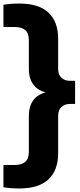

<svg xmlns="http://www.w3.org/2000/svg" viewBox="-34 -838 452 1088"><path d="M75.5 230Q49.5 230 27.2 228.2Q5 226.5 -14.5 223.5V97H47Q88 97 108.8 79.5Q129.5 62 129.5 21.5V-181Q129.5 -248.5 167.8 -284.8Q206 -321 293 -324V-305Q206 -308 167.8 -344.2Q129.5 -380.5 129.5 -448.5V-609.5Q129.5 -650.5 108.8 -667.8Q88 -685 47 -685H-14.5V-811.5Q5 -814.5 27.2 -816.2Q49.5 -818 75.5 -818Q185 -818 240.2 -767Q295.5 -716 295.5 -617.5V-448Q295.5 -415.5 313.8 -397.8Q332 -380 363.5 -380H391.5V-249H363.5Q332 -249 313.8 -231.5Q295.5 -214 295.5 -181V29.5Q295.5 127.5 240.2 178.8Q185 230 75.5 230Z"/></svg>

Font: Encode Sans SemiExpanded
Style: Bold
Weight: 700
Width: 6
Designer: Multiple Designers
Foundry: Impallari Type
Version: Version 3.002